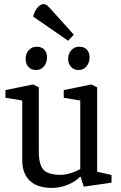

<svg xmlns="http://www.w3.org/2000/svg" viewBox="-20 -922 597 951"><path d="M236.8 8.8Q166.2 8.8 128.2 -26.4Q90.2 -61.7 90.2 -129V-424.1L7 -437.8V-475.8L143.9 -503.6L172.2 -489.6V-172.2Q172.2 -106.6 195.3 -81.3Q218.4 -56 281.5 -56Q302.2 -56 329.5 -64.3Q356.9 -72.6 377.6 -84.8V-424.1L295.8 -437.8V-475.8L432.7 -503.6L461.2 -489.6V-71.4L532.3 -55.4V-17.2L394.7 2.6L379.1 -47.2L376.6 -46.4Q353.5 -22.2 315.1 -6.7Q276.7 8.8 236.8 8.8ZM368.4 -575.3Q345.6 -575.3 331.6 -591.1Q317.5 -606.9 317.5 -630.8Q317.5 -655.6 333 -673.1Q348.4 -690.7 372.5 -690.7Q396.2 -690.7 409.9 -676.5Q423.6 -662.2 423.6 -637Q423.6 -613 409.3 -594.1Q395 -575.3 368.4 -575.3ZM157.7 -575.3Q134 -575.3 120.4 -591.1Q106.8 -606.9 106.8 -630.8Q106.8 -655.6 122.2 -673.1Q137.7 -690.7 161.8 -690.7Q185.4 -690.7 199.2 -676.5Q213 -662.2 213 -637Q213 -613 198.6 -594.1Q184.3 -575.3 157.7 -575.3ZM317.6 -720.1 144 -840.1Q153.2 -871.7 167.7 -886.8Q182.3 -901.8 194.9 -901.8Q206 -901.8 215.6 -893.3Q225.1 -884.8 237 -870.8L345.6 -750.3Z"/></svg>

Font: Faustina Light
Style: Regular
Weight: 300
Designer: Alfonso Garcia
Foundry: http://www.omnibus-type.com
Version: Version 1.200